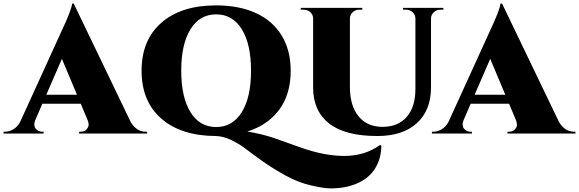

<svg xmlns="http://www.w3.org/2000/svg" viewBox="-59 -744 3227 1070"><path d="M753 -10H761V0H382V-10H391Q413 -10 424 -23.5Q435 -37 435 -48.5Q435 -60 430 -73L391 -166H177L137 -73Q132 -60 132 -52Q132 -44 135.5 -34.5Q139 -25 150.5 -17.5Q162 -10 175 -10H184V0H-39V-10H-30Q-7 -10 15.5 -23.5Q38 -37 53 -64L286 -575Q339 -687 343 -724H352L669 -65Q701 -10 753 -10ZM199 -216H370L286 -416Z M1959 264Q1887 306 1783 306Q1747 306 1675 289.5Q1603 273 1533 234.5Q1463 196 1405 155Q1347 114 1311 86Q1275 58 1230 36.5Q1185 15 1143 14Q950 13 840 -83Q730 -179 730 -350Q730 -521 840.5 -617.5Q951 -714 1145 -714Q1274 -714 1367.5 -671Q1461 -628 1511 -545.5Q1561 -463 1561 -350Q1561 -178 1450 -82Q1396 -35 1319 -11Q1403 3 1466 24.5Q1529 46 1611 76Q1746 125 1860 125Q1974 125 2059 64L2066 67Q2066 131 2038.5 182.5Q2011 234 1959 264ZM1002.5 -581Q951 -498 951 -350Q951 -202 1002.5 -119Q1054 -36 1145.5 -36Q1237 -36 1288.5 -119Q1340 -202 1340 -350Q1340 -498 1288.5 -581Q1237 -664 1145.5 -664Q1054 -664 1002.5 -581Z M2412 -690H2396Q2375 -690 2359.5 -676.5Q2344 -663 2343 -643V-257Q2343 -130 2264.5 -58Q2186 14 2044 14Q1864 14 1775 -56Q1686 -126 1686 -256V-640Q1686 -662 1670.5 -676Q1655 -690 1633 -690H1617V-700H1960V-690H1944Q1922 -690 1907 -676.5Q1892 -663 1891 -642V-260Q1891 -155 1939 -96Q1987 -37 2073 -37Q2159 -37 2207.5 -92.5Q2256 -148 2256 -247V-642Q2255 -663 2240 -676.5Q2225 -690 2203 -690H2187V-700H2412Z M3140 -10H3148V0H2769V-10H2778Q2800 -10 2811 -23.5Q2822 -37 2822 -48.5Q2822 -60 2817 -73L2778 -166H2564L2524 -73Q2519 -60 2519 -52Q2519 -44 2522.5 -34.5Q2526 -25 2537.5 -17.5Q2549 -10 2562 -10H2571V0H2348V-10H2357Q2380 -10 2402.5 -23.5Q2425 -37 2440 -64L2673 -575Q2726 -687 2730 -724H2739L3056 -65Q3088 -10 3140 -10ZM2586 -216H2757L2673 -416Z"/></svg>

Font: Cinzel Decorative Black
Style: Regular
Weight: 900
Designer: Natanael Gama
Version: Version 1.002;PS 001.002;hotconv 1.0.56;makeotf.lib2.0.21325